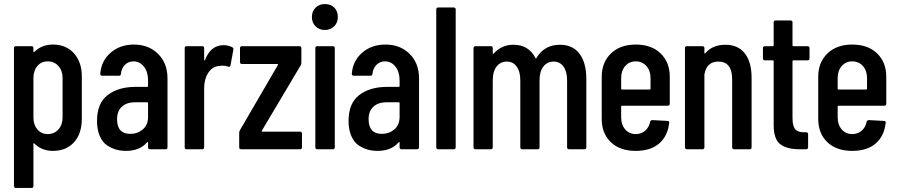

<svg xmlns="http://www.w3.org/2000/svg" viewBox="-20 -737 4427 948"><path d="M241 -517Q307 -517 345.5 -473.5Q384 -430 384 -359V-151Q384 -77 345.5 -34.5Q307 8 241 8Q187 8 150 -28Q145 -33 145 -26V181Q145 191 135 191H59Q49 191 49 181V-499Q49 -509 59 -509H135Q145 -509 145 -499V-483Q145 -476 151 -482Q187 -517 241 -517ZM289 -352Q289 -388 268.5 -411Q248 -434 216 -434Q184 -434 164.5 -411Q145 -388 145 -352V-157Q145 -121 164.5 -98Q184 -75 216 -75Q248 -75 268.5 -98Q289 -121 289 -157Z M641 -517Q714 -517 760.5 -471Q807 -425 807 -350V-10Q807 0 797 0H721Q711 0 711 -10V-32Q711 -39 706 -34Q670 8 602 8Q577 8 555 2Q533 -4 510 -18.5Q487 -33 473 -64.5Q459 -96 459 -140Q459 -227 511.5 -267.5Q564 -308 649 -308H707Q711 -308 711 -312V-341Q711 -382 690.5 -408Q670 -434 639 -434Q614 -434 597 -417Q580 -400 577 -373Q577 -363 567 -363H485Q475 -363 475 -373Q480 -437 526.5 -477Q573 -517 641 -517ZM624 -76Q659 -76 685 -98Q711 -120 711 -160V-228Q711 -232 707 -232H646Q606 -232 582 -210.5Q558 -189 558 -148Q558 -76 624 -76Z M1084 -514Q1108 -514 1128 -503Q1134 -499 1132 -490L1118 -414Q1117 -405 1106 -408Q1093 -413 1078 -413Q1072 -413 1060 -411Q1028 -408 1008 -377Q988 -346 988 -302V-10Q988 0 978 0H902Q892 0 892 -10V-499Q892 -509 902 -509H978Q988 -509 988 -499V-441Q989 -437 992 -440Q1020 -514 1084 -514Z M1171 0Q1161 0 1161 -10V-80Q1161 -87 1164 -93L1352 -416Q1354 -421 1349 -421H1175Q1165 -421 1165 -431V-499Q1165 -509 1175 -509H1458Q1468 -509 1468 -499V-428Q1468 -421 1465 -415L1273 -92Q1270 -87 1276 -87H1461Q1471 -87 1471 -77V-10Q1471 0 1461 0Z M1584 -717Q1613 -717 1630.5 -699.5Q1648 -682 1648 -653Q1648 -625 1630 -607Q1612 -589 1584 -589Q1556 -589 1538 -607Q1520 -625 1520 -653Q1520 -681 1538 -699Q1556 -717 1584 -717ZM1547 0Q1537 0 1537 -10V-499Q1537 -509 1547 -509H1623Q1633 -509 1633 -499V-10Q1633 0 1623 0Z M1883 -517Q1956 -517 2002.5 -471Q2049 -425 2049 -350V-10Q2049 0 2039 0H1963Q1953 0 1953 -10V-32Q1953 -39 1948 -34Q1912 8 1844 8Q1819 8 1797 2Q1775 -4 1752 -18.5Q1729 -33 1715 -64.5Q1701 -96 1701 -140Q1701 -227 1753.5 -267.5Q1806 -308 1891 -308H1949Q1953 -308 1953 -312V-341Q1953 -382 1932.5 -408Q1912 -434 1881 -434Q1856 -434 1839 -417Q1822 -400 1819 -373Q1819 -363 1809 -363H1727Q1717 -363 1717 -373Q1722 -437 1768.5 -477Q1815 -517 1883 -517ZM1866 -76Q1901 -76 1927 -98Q1953 -120 1953 -160V-228Q1953 -232 1949 -232H1888Q1848 -232 1824 -210.5Q1800 -189 1800 -148Q1800 -76 1866 -76Z M2144 0Q2134 0 2134 -10V-690Q2134 -700 2144 -700H2220Q2230 -700 2230 -690V-10Q2230 0 2220 0Z M2745 -516Q2808 -516 2841.5 -471.5Q2875 -427 2875 -347V-10Q2875 0 2865 0H2790Q2780 0 2780 -10V-340Q2780 -384 2762 -408.5Q2744 -433 2714 -433Q2682 -433 2663 -408.5Q2644 -384 2644 -341V-10Q2644 0 2634 0H2559Q2549 0 2549 -10V-340Q2549 -384 2531 -408.5Q2513 -433 2483 -433Q2451 -433 2432 -408.5Q2413 -384 2413 -341V-10Q2413 0 2403 0H2328Q2318 0 2318 -10V-499Q2318 -509 2328 -509H2403Q2413 -509 2413 -499V-474Q2413 -468 2418 -473Q2457 -516 2515 -516Q2591 -516 2624 -450Q2626 -445 2629 -451Q2630 -452 2630 -453Q2669 -516 2745 -516Z M3287 -225Q3287 -215 3277 -215H3051Q3047 -215 3047 -211V-157Q3047 -121 3067 -98Q3087 -75 3119 -75Q3147 -75 3166 -92Q3185 -109 3190 -136Q3193 -144 3201 -144L3275 -140Q3286 -140 3284 -130Q3277 -65 3234.5 -28.5Q3192 8 3119 8Q3041 8 2996 -35Q2951 -78 2951 -150V-358Q2951 -429 2996.5 -473Q3042 -517 3119 -517Q3197 -517 3242 -473Q3287 -429 3287 -358ZM3047 -352V-299Q3047 -295 3051 -295H3188Q3192 -295 3192 -299V-352Q3192 -388 3171.5 -411Q3151 -434 3119 -434Q3087 -434 3067 -411Q3047 -388 3047 -352Z M3562 -516Q3624 -516 3657.5 -473.5Q3691 -431 3691 -353V-10Q3691 0 3681 0H3605Q3595 0 3595 -10V-345Q3595 -433 3527 -433Q3471 -433 3459 -374Q3458 -373 3458 -370V-10Q3458 0 3448 0H3372Q3362 0 3362 -10V-499Q3362 -509 3372 -509H3448Q3458 -509 3458 -499V-477Q3458 -468 3464 -476Q3499 -516 3562 -516Z M3977 -449Q3977 -439 3967 -439H3897Q3893 -439 3893 -435V-154Q3893 -114 3907 -98.5Q3921 -83 3951 -84H3960Q3970 -84 3970 -74V-10Q3970 0 3960 0H3929Q3865 0 3832.5 -25Q3800 -50 3800 -120V-435Q3800 -439 3796 -439H3757Q3747 -439 3747 -449V-499Q3747 -509 3757 -509H3796Q3800 -509 3800 -513V-626Q3800 -636 3810 -636H3883Q3893 -636 3893 -626V-513Q3893 -509 3897 -509H3967Q3977 -509 3977 -499Z M4356 -225Q4356 -215 4346 -215H4120Q4116 -215 4116 -211V-157Q4116 -121 4136 -98Q4156 -75 4188 -75Q4216 -75 4235 -92Q4254 -109 4259 -136Q4262 -144 4270 -144L4344 -140Q4355 -140 4353 -130Q4346 -65 4303.5 -28.5Q4261 8 4188 8Q4110 8 4065 -35Q4020 -78 4020 -150V-358Q4020 -429 4065.5 -473Q4111 -517 4188 -517Q4266 -517 4311 -473Q4356 -429 4356 -358ZM4116 -352V-299Q4116 -295 4120 -295H4257Q4261 -295 4261 -299V-352Q4261 -388 4240.5 -411Q4220 -434 4188 -434Q4156 -434 4136 -411Q4116 -388 4116 -352Z"/></svg>

Font: Barlow Condensed Medium
Style: Regular
Weight: 500
Width: 3
Designer: Jeremy Tribby
Foundry: Tribby Type
Version: Version 1.422;hotconv 1.0.109;makeotfexe 2.5.65596